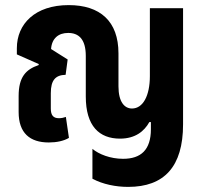

<svg xmlns="http://www.w3.org/2000/svg" viewBox="-20 -549 802 752"><path d="M482 183C623 183 697 104 697 -62V-517H567V-251C567 -174 540 -124 497 -124C468 -124 444 -149 444 -211V-340C444 -466 372 -529 249 -529C117 -529 46 -455 46 -360V-336L132 -298L131 -294C81 -277 53 -247 53 -173V-110C53 -28 97 9 171 9C202 9 230 3 250 -9L238 -91C230 -88 220 -86 211 -86C189 -86 179 -97 179 -124V-184C179 -236 198 -255 237 -256L245 -316L180 -357C183 -399 209 -420 247 -420C287 -420 316 -397 316 -330V-171C316 -55 369 -6 450 -6C510 -6 545 -35 565 -71H571V-43C571 38 532 73 462 73C412 73 367 55 342 34V151C383 173 434 183 482 183Z"/></svg>

Font: Noto Sans Thai UI ExtCond
Style: Bold
Weight: 700
Width: 2
Designer: Monotype Design Team
Foundry: Monotype Imaging Inc.
Version: Version 2.000